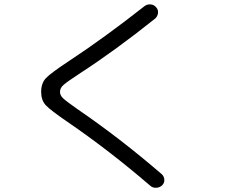

<svg xmlns="http://www.w3.org/2000/svg" viewBox="-20 -804 1040 886"><path d="M292 -241.2Q211.9 -295.9 190.9 -318.8Q169.9 -341.8 169.9 -379.9Q169.9 -419.9 191.9 -443.4Q213.9 -466.8 299.8 -523.4Q462.9 -630.9 646.5 -775.4Q659.2 -785.2 675.3 -783.7Q691.4 -782.2 701.2 -769.5Q710.9 -758.8 709 -743.2Q707 -727.5 695.3 -717.8Q510.7 -570.3 347.7 -464.8Q288.1 -425.8 272.5 -411.6Q256.8 -397.5 256.8 -379.9Q256.8 -364.3 271 -350.6Q285.2 -336.9 336.9 -300.8Q534.2 -166 726.6 0Q737.3 9.8 738.3 24.9Q739.3 40 728.5 50.8Q717.8 61.5 701.2 62.5Q684.6 63.5 672.9 52.7Q484.4 -109.4 292 -241.2Z"/></svg>

Font: Rounded Mgen+ 1m regular
Style: Regular
Weight: 400
Designer: [Source Han Sans]
Ryoko NISHIZUKA  (kana & ideographs); Paul D. Hunt (Latin, Greek & Cyrillic); Wenlong ZHANG  (bopomofo
Version: Version 1.059.20150602